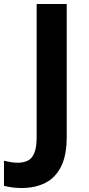

<svg xmlns="http://www.w3.org/2000/svg" viewBox="-94 -734 445 964"><path d="M15 210Q-14 210 -36 206.5Q-58 203 -74 199V73Q-58 77 -40.5 80Q-23 83 -3 83Q23 83 44.5 73Q66 63 78 35Q90 7 90 -45V-714H241V-46Q241 46 212.5 102.5Q184 159 133 184.5Q82 210 15 210Z"/></svg>

Font: Noto Sans Sinhala UI
Style: Bold
Weight: 700
Designer: Jelle Bosma - Monotype Design Team
Foundry: Monotype Imaging Inc.
Version: Version 2.006; ttfautohint (v1.8.4.7-5d5b)